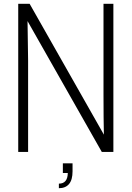

<svg xmlns="http://www.w3.org/2000/svg" viewBox="-20 -800 693 1011"><path d="M577 0H516L125 -689L128 -481V0H76V-780H136L527 -91Q526 -134 525.5 -186Q525 -238 525 -299V-780H577ZM290 191V167Q336 167 337 111H311V60H362V102Q362 147 343.5 169Q325 191 290 191Z"/></svg>

Font: Tanohe Sans Light
Style: Regular
Weight: 300
Designer: Village Type and Design LLC & Cristiano Sobral
Foundry: Cooper Hewitt Smithsonian Design Museum
Version: Version 1.00;September 29, 2021;FontCreator 13.0.0.2655 64-b